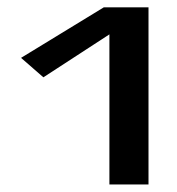

<svg xmlns="http://www.w3.org/2000/svg" viewBox="-20 -625 480 520"><path d="M276.3 -531.9V-125.4H382.2V-605.2H261.2L37 -468.3L97.5 -415.6Z"/></svg>

Font: PleaseOptimize
Style: Demi-Bold
Weight: 600
Version: Version 001.000